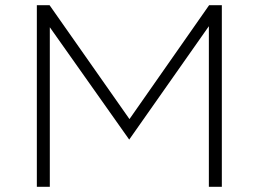

<svg xmlns="http://www.w3.org/2000/svg" viewBox="-20 -720 997 740"><path d="M122 0H172V-615L478 -182L785 -619V0H835V-700H786L479 -261L171 -700H122Z"/></svg>

Font: Chess Sans Light
Style: Regular
Weight: 300
Designer: Wolf Bōese
Foundry: Wolf Bōese
Version: Version 7.223;Glyphs 3.3 (3306)